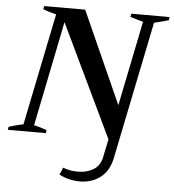

<svg xmlns="http://www.w3.org/2000/svg" viewBox="-78 -756 961 1063"><g transform="rotate(5 402.0 -225.0)"><path d="M290 222 307 182Q342 197 390 197Q439 197 475.5 175Q512 153 522 106L543 4L244 -621L126 -38Q156 -32 197 -17L195 0H-17L-14 -17Q30 -31 67 -38L194 -660Q155 -669 121 -682L124 -700H352L581 -189L677 -661Q636 -672 605 -682L609 -700H821L818 -682Q792 -674 738 -661L582 103Q567 177 519 213.5Q471 250 404 250Q344 250 290 222Z"/></g></svg>

Font: Trirong
Style: Bold Italic
Weight: 700
Italic angle: -12°
Designer: Katatrad Team
Foundry: CadsonDemak
Version: Version 1.001